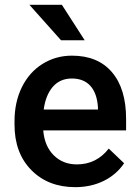

<svg xmlns="http://www.w3.org/2000/svg" viewBox="-20 -770 577 800"><path d="M40.5 0ZM293.5 9.8Q180.7 9.8 110.6 -61.3Q40.5 -132.3 40.5 -250.5V-265.1Q40.5 -344.2 71 -406.5Q101.6 -468.8 156.7 -503.4Q211.9 -538.1 279.8 -538.1Q387.7 -538.1 446.5 -469.2Q505.4 -400.4 505.4 -274.4V-226.6H160.2Q165.5 -161.1 203.9 -123Q242.2 -85 300.3 -85Q381.8 -85 433.1 -150.9L497.1 -89.8Q465.3 -42.5 412.4 -16.4Q359.4 9.8 293.5 9.8ZM279.3 -442.9Q230.5 -442.9 200.4 -408.7Q170.4 -374.5 162.1 -313.5H388.2V-322.3Q384.3 -381.8 356.4 -412.4Q328.6 -442.9 279.3 -442.9ZM333 -602.1H234.4L102.5 -750H237.8Z"/></svg>

Font: Roboto-o Medium
Style: Regular
Weight: 500
Designer: Google
Version: Version 2.134; 2016; ttfautohint (v1.6)